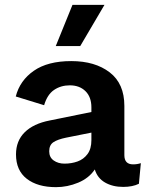

<svg xmlns="http://www.w3.org/2000/svg" viewBox="-20 -762 614 792"><path d="M357 -319Q357 -362 332.5 -386Q308 -410 268 -410Q231 -410 203 -391Q175 -372 162 -328L45 -364Q62 -430 119.5 -470Q177 -510 274 -510Q372 -510 432.5 -463.5Q493 -417 493 -325V-122Q493 -84 529 -84Q546 -84 561 -89L553 -4Q527 9 488 9Q445 9 413.5 -9Q382 -27 371 -63Q347 -27 302.5 -8.5Q258 10 211 10Q135 10 90.5 -24.5Q46 -59 46 -125Q46 -181 82 -216.5Q118 -252 185 -265L357 -300ZM183 -138Q183 -113 201.5 -100Q220 -87 246 -87Q275 -87 300 -96Q325 -105 341 -126.5Q357 -148 357 -184V-215L252 -194Q218 -187 200.5 -175.5Q183 -164 183 -138ZM279 -742H411L311 -572H210Z"/></svg>

Font: Work Sans SemiBold
Style: Regular
Weight: 600
Designer: Wei Huang
Foundry: Wei Huang
Version: Version 2.010; ttfautohint (v1.8.3)